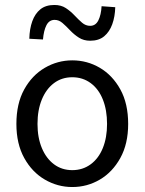

<svg xmlns="http://www.w3.org/2000/svg" viewBox="-20 -741 582 773"><path d="M271 12Q212 12 160.5 -18Q109 -48 77.5 -105Q46 -162 46 -242Q46 -324 77.5 -381Q109 -438 160.5 -468Q212 -498 271 -498Q331 -498 382 -468Q433 -438 464.5 -381Q496 -324 496 -242Q496 -162 464.5 -105Q433 -48 382 -18Q331 12 271 12ZM271 -56Q313 -56 345 -79.5Q377 -103 394 -145Q411 -187 411 -242Q411 -298 394 -340.5Q377 -383 345 -406.5Q313 -430 271 -430Q229 -430 197.5 -406.5Q166 -383 148.5 -340.5Q131 -298 131 -242Q131 -187 148.5 -145Q166 -103 197.5 -79.5Q229 -56 271 -56ZM343 -577Q317 -577 297.5 -589.5Q278 -602 262 -619Q246 -636 231.5 -648.5Q217 -661 200 -661Q178 -661 167 -639.5Q156 -618 153 -582L98 -585Q99 -625 110 -655.5Q121 -686 142.5 -703.5Q164 -721 199 -721Q226 -721 245 -708.5Q264 -696 280 -679Q296 -662 310.5 -649.5Q325 -637 343 -637Q365 -637 376 -659Q387 -681 389 -716L444 -712Q443 -674 432 -643.5Q421 -613 399.5 -595Q378 -577 343 -577Z"/></svg>

Font: Source Sans 3
Style: Regular
Weight: 400
Designer: Paul D. Hunt
Foundry: Adobe
Version: Version 3.046;hotconv 1.0.118;makeotfexe 2.5.65603